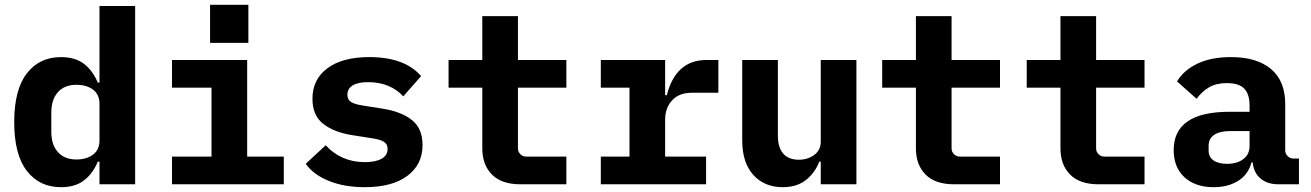

<svg xmlns="http://www.w3.org/2000/svg" viewBox="-20 -765 5440 797"><path d="M393 -94H386Q365 -44 328.5 -16Q292 12 233 12Q144 12 91.5 -55.5Q39 -123 39 -258Q39 -393 91.5 -460.5Q144 -528 233 -528Q292 -528 328.5 -500Q365 -472 386 -422H393V-740H541V0H393ZM393 -182V-334Q393 -373 366 -393Q339 -413 297 -413Q248 -413 220.5 -382.5Q193 -352 193 -298V-218Q193 -164 220.5 -133.5Q248 -103 297 -103Q339 -103 366 -123Q393 -143 393 -182Z M1011 -745V-587H852V-745ZM694 -115H858V-401H694V-516H1006V-115H1158V0H694Z M1249 -85 1332 -162Q1396 -92 1495 -92Q1539 -92 1564 -106Q1589 -120 1589 -147Q1589 -167 1573.5 -176.5Q1558 -186 1525 -191L1442 -204Q1366 -216 1321.5 -251Q1277 -286 1277 -355Q1277 -436 1339.5 -482Q1402 -528 1513 -528Q1660 -528 1728 -449L1654 -365Q1630 -392 1593 -408Q1556 -424 1508 -424Q1466 -424 1444 -410.5Q1422 -397 1422 -372Q1422 -351 1437.5 -341.5Q1453 -332 1486 -327L1568 -314Q1645 -302 1689.5 -267Q1734 -232 1734 -163Q1734 -82 1671 -35Q1608 12 1494 12Q1409 12 1345 -14Q1281 -40 1249 -85Z M2130 -149Q2130 -135 2140 -125Q2150 -115 2164 -115H2331V0H2140Q2062 0 2022 -40.5Q1982 -81 1982 -149V-401H1842V-516H1982V-698H2130V-516H2331V-401H2130Z M2474 -115H2593V-401H2474V-516H2741V-370H2748Q2785 -516 2913 -516H2962V-380H2852Q2799 -380 2770 -348.5Q2741 -317 2741 -268V-115H2911V0H2474Z M3387 -94H3381Q3362 -46 3324.5 -17Q3287 12 3229 12Q3153 12 3107 -39Q3061 -90 3061 -182V-516H3209V-202Q3209 -153 3231 -127.5Q3253 -102 3296 -102Q3333 -102 3360 -122Q3387 -142 3387 -177V-516H3535V0H3387Z M3930 -149Q3930 -135 3940 -125Q3950 -115 3964 -115H4131V0H3940Q3862 0 3822 -40.5Q3782 -81 3782 -149V-401H3642V-516H3782V-698H3930V-516H4131V-401H3930Z M4530 -149Q4530 -135 4540 -125Q4550 -115 4564 -115H4731V0H4540Q4462 0 4422 -40.5Q4382 -81 4382 -149V-401H4242V-516H4382V-698H4530V-516H4731V-401H4530Z M5287 0Q5241 0 5212.5 -24Q5184 -48 5180 -91H5175Q5162 -41 5120 -14.5Q5078 12 5018 12Q4942 12 4897 -29Q4852 -70 4852 -142Q4852 -301 5084 -301H5167V-327Q5167 -374 5145 -397Q5123 -420 5073 -420Q5029 -420 4999.5 -403Q4970 -386 4947 -355L4866 -427Q4893 -473 4950 -500.5Q5007 -528 5090 -528Q5197 -528 5256 -478.5Q5315 -429 5315 -333V-141Q5315 -127 5325 -117Q5335 -107 5349 -107H5372V0ZM5167 -159V-221H5088Q5044 -221 5020.5 -205.5Q4997 -190 4997 -160V-140Q4997 -113 5017.5 -99Q5038 -85 5074 -85Q5115 -85 5141 -104.5Q5167 -124 5167 -159Z"/></svg>

Font: iA Writer Duo S
Style: Bold
Weight: 700
Designer: Mike Abbink, Paul van der Laan, Pieter van Rosmalen, Oliver Reichenstein
Foundry: Bold Monday and Information Architects Inc.
Version: Version 2.000